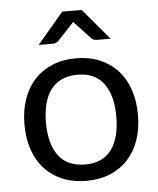

<svg xmlns="http://www.w3.org/2000/svg" viewBox="-52 -761 671 814"><g transform="rotate(-5 283.5 -354.0)"><path d="M437.5 -584.5H378Q372.5 -584.5 366.8 -586.5Q361 -588.5 355.5 -594L294 -660Q289.5 -664 286 -669.5Q283.5 -667 281.5 -664.5Q279.5 -662 277.5 -660L215.5 -594Q205 -584.5 193 -584.5H131.5L243 -716.5H326ZM284 -62.5Q359 -62.5 396 -112.8Q433 -163 433 -253Q433 -343.5 396 -394Q359 -444.5 284 -444.5Q246 -444.5 217.8 -431.5Q189.5 -418.5 170.8 -394Q152 -369.5 142.8 -333.8Q133.5 -298 133.5 -253Q133.5 -163 170.8 -112.8Q208 -62.5 284 -62.5ZM284 -514.5Q339.5 -514.5 384 -496Q428.5 -477.5 460 -443.5Q491.5 -409.5 508.2 -361.2Q525 -313 525 -253.5Q525 -193.5 508.2 -145.5Q491.5 -97.5 460 -63.5Q428.5 -29.5 384 -11.2Q339.5 7 284 7Q228 7 183.2 -11.2Q138.5 -29.5 107 -63.5Q75.5 -97.5 58.8 -145.5Q42 -193.5 42 -253.5Q42 -313 58.8 -361.2Q75.5 -409.5 107 -443.5Q138.5 -477.5 183.2 -496Q228 -514.5 284 -514.5Z"/></g></svg>

Font: Lato
Style: Regular
Weight: 400
Designer: Lukasz Dziedzic with Adam Twardoch and Botio Nikoltchev
Foundry: tyPoland Lukasz Dziedzic
Version: Version 2.010; 2014-09-01; http://www.latofonts.com/; ttfaut